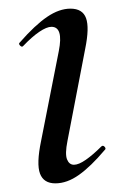

<svg xmlns="http://www.w3.org/2000/svg" viewBox="-20 -415 287 444"><path d="M108 9Q81 9 72.5 -13.5Q64 -36 75 -89L116 -297Q127 -353 99 -353Q88 -353 71 -341.5Q54 -330 34 -309Q31 -305 26.5 -309.5Q22 -314 26 -317Q61 -357 89 -376Q117 -395 143 -395Q171 -395 179 -373Q187 -351 177 -302L136 -89Q130 -59 135 -46.5Q140 -34 151 -34Q162 -34 178.5 -45.5Q195 -57 214 -76Q218 -80 222 -75.5Q226 -71 222 -68Q190 -30 162.5 -10.5Q135 9 108 9Z"/></svg>

Font: Cormorant Garamond Light Medium
Style: Italic
Weight: 500
Italic angle: -10°
Version: Version 4.001